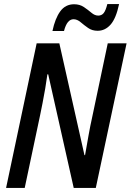

<svg xmlns="http://www.w3.org/2000/svg" viewBox="-20 -928 645 948"><path d="M10 0 161 -714H273L397 -162H400Q408 -208 417 -258.5Q426 -309 434 -344L512 -714H605L453 0H344L218 -561H214Q210 -530 203.5 -492Q197 -454 190 -418.5Q183 -383 178 -359L102 0ZM239 -775Q252 -837 277.5 -872Q303 -907 346 -907Q374 -907 394.5 -893Q415 -879 431.5 -865Q448 -851 465 -851Q482 -851 492 -863.5Q502 -876 510 -908H568Q553 -837 526 -806.5Q499 -776 462 -776Q435 -776 415 -790Q395 -804 378 -818.5Q361 -833 343 -833Q311 -833 296 -775Z"/></svg>

Font: Noto Sans Condensed Medium
Style: Italic
Weight: 500
Width: 3
Italic angle: -12°
Designer: Monotype Design Team
Foundry: Monotype Imaging Inc.
Version: Version 2.013; ttfautohint (v1.8.4.7-5d5b)